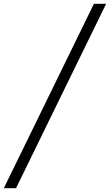

<svg xmlns="http://www.w3.org/2000/svg" viewBox="-38 -843 576 1006"><path d="M-18 143 454 -823H518L46 143Z"/></svg>

Font: Iosevka Curly Light
Style: Italic
Weight: 300
Italic angle: -9°
Monospace: yes
Designer: Belleve Invis
Foundry: Belleve Invis
Version: Version 22.1.2; ttfautohint (v1.8.4)